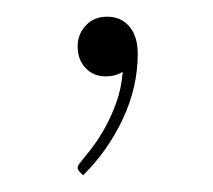

<svg xmlns="http://www.w3.org/2000/svg" viewBox="-20 -88 255 230"><path d="M75.5 118Q73 115.5 73 112.5Q73 111 75.5 107.5Q79.5 102.5 87.8 92.2Q96 82 104.2 67.8Q112.5 53.5 119 35.8Q125.5 18 127 -2Q118.5 3.5 106.5 3.5Q92 3.5 82.5 -6.5Q73 -16.5 73 -32.5Q73 -47 82.8 -57.5Q92.5 -68 108.5 -68Q125 -68 135 -56.2Q145 -44.5 145 -23.5Q145 16.5 127 54.8Q109 93 79.5 122Z"/></svg>

Font: Lato ExtraLight
Style: Regular
Weight: 275
Designer: Lukasz Dziedzic with Adam Twardoch and Botio Nikoltchev
Foundry: tyPoland Lukasz Dziedzic
Version: Version 2.015; 2015-08-06; http://www.latofonts.com/